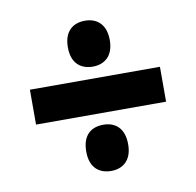

<svg xmlns="http://www.w3.org/2000/svg" viewBox="-62 -631 631 618"><g transform="rotate(-10 253.5 -322.5)"><path d="M254 -418C290 -418 322 -439 322 -493C322 -547 290 -568 254 -568C216 -568 185 -547 185 -493C185 -439 216 -418 254 -418ZM41 -380V-266H466V-380ZM254 -77C290 -77 322 -98 322 -152C322 -208 290 -228 254 -228C216 -228 185 -208 185 -152C185 -98 216 -77 254 -77Z"/></g></svg>

Font: Noto Sans Gurmukhi Condensed ExtraBold
Style: Regular
Weight: 800
Width: 3
Designer: Jelle Bosma - Monotype Design Team
Foundry: Monotype Imaging Inc.
Version: Version 2.004